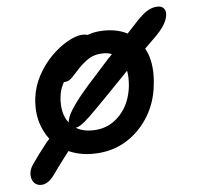

<svg xmlns="http://www.w3.org/2000/svg" viewBox="-96 -642 847 825"><g transform="rotate(-10 327.5 -230.0)"><path d="M289 12Q214 12 159 -19Q149 -8 137 5Q114 30 84 65Q69 84 53.5 94Q38 104 23 104Q2 104 -9.5 90Q-21 76 -19.5 54Q-18 32 -1 11Q35 -32 62 -60Q75 -75 87 -85Q75 -104 67 -126Q42 -189 58 -268Q69 -319 97.5 -362Q126 -405 163 -436Q200 -467 237 -484Q274 -501 301 -501Q314 -501 325 -497Q326 -496 327 -496Q352 -503 376 -503Q449 -503 497 -472Q522 -495 550 -520Q579 -545 598.5 -554.5Q618 -564 638 -564Q664 -564 672 -546.5Q680 -529 667 -501.5Q654 -474 618 -443Q588 -418 560 -395Q564 -385 568 -375Q586 -314 569 -234Q555 -162 514.5 -106.5Q474 -51 416 -19.5Q358 12 289 12ZM191 -314Q188 -310 186 -306Q171 -282 166 -255Q152 -184 181 -140Q184 -155 195 -174Q206 -192 229 -218.5Q252 -245 293 -284Q334 -323 397 -381Q406 -388 415 -397Q395 -407 367 -407Q337 -407 315 -395.5Q293 -384 268 -363Q251 -348 239.5 -337Q228 -326 218.5 -320Q209 -314 195 -314Q193 -314 191 -314ZM207 -112Q240 -88 293 -88Q354 -88 401 -131.5Q448 -175 463 -248Q470 -286 467 -315Q459 -309 453 -303Q386 -245 342.5 -207.5Q299 -170 273.5 -149.5Q248 -129 233 -121Q219 -113 207 -112Z"/></g></svg>

Font: Shantell Sans Light Medium
Style: Italic
Weight: 500
Italic angle: -11°
Version: Version 1.011;[c5ecc13dd]